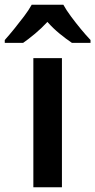

<svg xmlns="http://www.w3.org/2000/svg" viewBox="-66 -879 400 806"><path d="M194 -93H74V-635H194ZM200 -859Q212 -837 232 -810Q252 -783 273.5 -757Q295 -731 314 -711V-699H236Q212 -715 184.5 -737.5Q157 -760 133 -787Q108 -760 81 -737.5Q54 -715 31 -699H-46V-711Q-28 -731 -6.5 -757.5Q15 -784 35 -810.5Q55 -837 67 -859Z"/></svg>

Font: Noto Sans Telugu UI SemiCondensed SemiBold
Style: Regular
Weight: 600
Width: 4
Designer: Jelle Bosma - Monotype Design Team
Foundry: Monotype Imaging Inc.
Version: Version 2.005; ttfautohint (v1.8.4.7-5d5b)